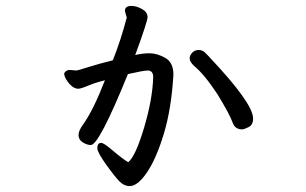

<svg xmlns="http://www.w3.org/2000/svg" viewBox="-20 -565 1040 653"><path d="M803.2 -125Q780.3 -125 772 -146Q762.2 -174.8 719.2 -245.1Q674.3 -313 640.1 -340.8Q625 -355 625 -366.2Q625 -376 633.5 -385.5Q642.1 -395 655.8 -395Q668 -395 677 -386.5Q686 -377.9 693.8 -369.1Q840.8 -213.4 840.8 -162.1Q840.8 -140.1 825.4 -132.6Q810.1 -125 803.2 -125ZM420.9 67.9Q402.8 67.9 387.5 53Q372.1 38.1 341.6 -4.4Q311 -46.9 311 -61Q311 -79.1 324.2 -79.1Q333 -79.1 363.5 -53Q394 -26.9 416 -13.2Q440.9 -33.2 470 -130.6Q499 -228 501 -303.2Q501 -325.2 481.9 -325.2Q468.8 -325.2 415 -313Q316.9 -71.8 289.1 -71.8Q275.9 -71.8 261.5 -80.8Q247.1 -89.8 247.1 -106Q247.1 -120.1 262.2 -141.1Q297.4 -189.9 336.9 -292Q304.7 -284.2 279.8 -273.7Q254.9 -263.2 246.1 -263.2Q225.1 -263.2 205.1 -294.9Q198.2 -307.1 198.2 -315.9Q205.1 -327.1 216.8 -327.1L240.2 -325.2Q244.1 -325.2 280 -336.7Q315.9 -348.1 363.8 -359.9Q391.6 -430.7 410.2 -502Q411.1 -502.9 411.1 -504.9L404.8 -527.8Q404.8 -544.9 426.8 -544.9Q443.8 -544.9 462.9 -534.4Q481.9 -523.9 481.9 -506.8Q481.9 -492.7 439.9 -377.9Q464.8 -383.8 488.8 -383.8Q513.7 -383.8 541.7 -368.4Q569.8 -353 569.8 -311Q563 -195.8 537.6 -111.3Q512.2 -26.9 480.5 20.5Q448.7 67.9 420.9 67.9Z"/></svg>

Font: LXGW WenKai Screen R
Style: Regular
Weight: 400
Designer: Fontworks Inc.
Version: Version 1.235;May 31, 2022